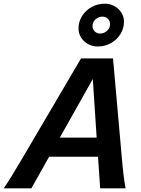

<svg xmlns="http://www.w3.org/2000/svg" viewBox="-29 -1023 764 1043"><path d="M503.4 -171.4H237.8L141.6 0H-8.8Q11.2 -29.3 34.2 -66.2Q57.1 -103 97.2 -171.4L411.1 -705.6H585L632.3 -171.4Q638.2 -104.5 642.8 -66.9Q647.5 -29.3 653.3 0H515.1ZM295.9 -275.4H496.1L475.1 -593.8ZM568.8 -892.6Q568.8 -909.2 557.1 -920.9Q545.4 -932.6 527.8 -932.6Q506.8 -932.6 490.2 -918.2Q473.6 -903.8 473.6 -881.3Q473.6 -864.7 485.4 -852.8Q497.1 -840.8 514.6 -840.8Q536.1 -840.8 552.5 -855.5Q568.8 -870.1 568.8 -892.6ZM540 -1002.9Q568.8 -1002.9 592.8 -989.7Q616.7 -976.6 630.6 -954.1Q644.5 -931.6 644.5 -905.3Q644.5 -868.7 625.2 -837.6Q606 -806.6 573.2 -788.6Q540.5 -770.5 502 -770.5Q473.1 -770.5 449.2 -783.7Q425.3 -796.9 411.4 -819.3Q397.5 -841.8 397.5 -868.2Q397.5 -904.8 416.7 -935.8Q436 -966.8 468.8 -984.9Q501.5 -1002.9 540 -1002.9Z"/></svg>

Font: Lesson One
Style: Bold Italic
Weight: 700
Italic angle: -14°
Designer: But Ko, Victor Gaultney, Annie Olsen, Julie Remington, Don Collingsworth, Eric Hays, Becca Hirsbrunner
Version: Version 1.100